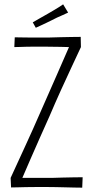

<svg xmlns="http://www.w3.org/2000/svg" viewBox="-20 -865 432 885"><path d="M48 -693Q61 -693 79 -692.5Q97 -692 118.5 -692Q140 -692 162 -692Q184 -692 205 -692Q233 -693 258.5 -693.5Q284 -694 308.5 -694.5Q333 -695 352 -695L353 -648Q334 -607 310 -556Q286 -505 260 -447.5Q234 -390 208 -329Q186 -280 164 -230.5Q142 -181 121.5 -134Q101 -87 83 -45Q107 -45 130.5 -45Q154 -45 176.5 -45Q199 -45 217 -45Q243 -46 268 -46.5Q293 -47 317 -47.5Q341 -48 361 -48L359 0Q343 0 323 -0.5Q303 -1 282 -1.5Q261 -2 239 -2.5Q217 -3 196 -3Q174 -3 149 -3Q124 -3 100.5 -2.5Q77 -2 59 -1.5Q41 -1 31 -1L29 -45Q61 -115 96.5 -192Q132 -269 165 -345Q205 -436 240.5 -516.5Q276 -597 298 -648Q279 -649 259 -649Q239 -649 219.5 -649.5Q200 -650 182 -650Q161 -650 140 -650Q119 -650 101 -649.5Q83 -649 68.5 -648.5Q54 -648 46 -648ZM145 -737 131 -762Q146 -771 164 -781Q182 -791 201 -802Q213 -809 225 -816Q237 -823 249 -830.5Q261 -838 271 -845L294 -807Q282 -801 269 -795.5Q256 -790 243 -784Q230 -778 217 -771Q205 -765 192.5 -759Q180 -753 168 -747.5Q156 -742 145 -737Z"/></svg>

Font: Truculenta ExtraLight
Style: Regular
Weight: 250
Version: Version 1.002